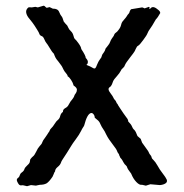

<svg xmlns="http://www.w3.org/2000/svg" viewBox="-20 -641 640 669"><path d="M236.8 -342.8Q235.8 -343.8 234.9 -348.1Q233.9 -352.5 227.5 -362.8Q220.7 -373 215.8 -375Q215.8 -379.4 210.9 -384.8Q206.1 -390.1 205.1 -392.1Q204.1 -394 202.1 -397Q200.2 -399.9 198.2 -404.8Q196.3 -409.2 193.4 -413.1Q190.4 -417 183.6 -426.3Q175.8 -435.5 173.8 -439.5Q171.9 -443.4 170.4 -446.8Q168.9 -451.2 168 -453.1Q167 -455.1 164.6 -457Q162.1 -459 153.3 -473.6Q144.5 -488.3 141.6 -491.2Q138.2 -495.1 134.3 -504.4Q130.4 -513.7 125.5 -515.1Q118.7 -517.6 117.2 -522.9Q115.7 -527.8 109.4 -537.6Q103 -546.9 100.1 -552.2Q97.2 -557.6 78.1 -581.1Q63.5 -603 79.1 -615.2Q81.1 -616.2 90.8 -615.2L103 -617.2L111.8 -615.2L131.8 -621.1Q134.8 -621.1 137.7 -617.7Q140.6 -614.3 143.1 -613.8L152.8 -616.2Q153.3 -616.2 164.1 -610.8Q181.2 -611.3 186 -599.6Q190.9 -587.9 194.3 -584.5Q197.8 -581.1 202.1 -565.9Q204.1 -563 208.5 -558.1Q212.9 -553.7 214.4 -551.8Q215.8 -549.8 218.3 -543.9Q220.7 -538.1 227.1 -532.2Q233.4 -526.4 235.8 -517.1Q237.8 -507.8 241.2 -504.9Q245.1 -502 253.9 -489.7Q262.7 -477.5 263.2 -470.2Q278.8 -446.8 278.8 -439Q287.1 -430.7 286.1 -423.8Q285.2 -417 280.8 -415Q295.9 -409.2 300.8 -405.8Q305.7 -402.3 309.6 -402.3Q313.5 -402.3 317.9 -415Q323.2 -427.7 327.1 -432.6Q331.1 -437.5 333 -440.9Q335 -445.3 335.4 -448.2Q335.9 -451.2 340.8 -457Q345.7 -462.9 348.1 -472.2Q350.1 -474.1 352.5 -477.5Q355 -481 357.4 -483.9Q361.8 -489.3 363.8 -495.1Q365.7 -501 370.1 -507.3Q375 -513.7 376 -515.6Q377 -517.6 377.9 -520Q379.4 -524.9 388.2 -530.8Q398.9 -543 400.9 -550.8Q402.8 -558.1 403.8 -560.5Q404.3 -563.5 412.1 -572.3Q419.9 -581.1 421.4 -584Q422.9 -586.9 424.8 -589.4Q426.8 -591.8 428.7 -593.8Q430.7 -595.7 432.1 -601.6Q434.1 -606.9 437 -608.9L475.1 -615.2Q477.1 -615.2 483.9 -611.8L499 -617.2Q502 -616.2 501 -613.3Q500 -610.4 501 -609.4Q502 -608.9 504.9 -612.3Q513.7 -622.6 532.2 -606Q539.1 -600.1 538.1 -595.2Q530.3 -580.6 522.9 -573.2Q508.3 -547.4 502.4 -540Q497.1 -533.2 494.1 -525.4Q491.2 -517.6 479 -501.5Q466.8 -484.9 462.4 -482.4Q458 -480 457 -478Q456.1 -476.1 454.6 -473.6Q453.1 -471.7 452.1 -468.8Q451.2 -465.8 448.2 -460.9Q445.3 -456.1 434.1 -441.9Q418 -421.4 415.5 -414.6Q413.6 -408.2 408.7 -404.3Q402.8 -399.9 400.4 -393.6Q397.5 -387.2 387.2 -375.5Q376.5 -363.8 374.5 -358.9Q373 -354 370.1 -347.2Q367.2 -340.3 362.3 -337.4Q357.4 -334 358.4 -328.6Q359.4 -323.2 366.2 -314.5Q373 -305.7 374.5 -301.8Q376 -297.9 377 -296.9Q377.9 -295.9 378.9 -294.4Q379.9 -293 380.9 -292Q381.8 -291 382.8 -290Q383.8 -289.1 384.8 -286.1Q385.7 -283.2 386.7 -281.7Q387.7 -280.3 389.6 -278.3Q391.1 -276.4 392.1 -273.4Q393.1 -271 398.4 -263.7Q403.8 -256.3 410.2 -246.1Q417 -235.8 420.4 -231.9Q426.8 -224.6 426.8 -217.8Q437 -207.5 439 -202.1Q442.4 -192.9 447.8 -188.5Q453.1 -183.6 459 -167Q462.9 -163.1 470.2 -157.2L475.1 -144Q479 -139.2 486.3 -128.4Q494.1 -117.7 496.1 -114.7Q498 -111.8 499 -108.9Q500.5 -104.5 503.9 -101.1Q507.3 -97.7 508.3 -92.8Q508.8 -88.4 515.1 -83Q521 -77.6 528.8 -64Q536.1 -50.3 546.9 -36.6Q557.6 -22.9 561 -15.1Q564 -6.8 556.6 -2Q549.3 2.9 537.1 3.9L503.9 1L488.3 5.9L475.1 2.9Q466.3 4.9 455.1 -6.8Q443.8 -18.6 437 -36.1Q435.1 -39.1 430.2 -45.4Q425.3 -51.8 423.8 -55.7Q422.4 -62 418.5 -64.9Q414.6 -67.4 409.7 -76.2Q405.3 -85 403.3 -86.9Q401.4 -88.9 399.9 -90.8Q397.9 -92.8 397.9 -95.2Q396 -97.2 395.5 -100.1Q395 -103 393.1 -105.5Q389.2 -109.9 387.7 -115.2Q386.2 -120.6 372.1 -138.7Q357.9 -156.7 350.6 -171.4Q343.8 -186 339.8 -190.9Q334.5 -198.2 330.1 -208Q326.2 -218.3 318.8 -223.6Q312 -229 310.1 -231Q310.1 -237.8 305.7 -243.2Q301.8 -248 296.9 -247.1Q283.7 -244.1 273.4 -204.1Q272.9 -202.1 269.5 -197.3Q266.1 -192.4 262.7 -185.1Q255.9 -171.4 244.1 -155.8Q232.4 -140.1 228.5 -133.3Q225.1 -127 213.4 -108.9Q201.7 -90.8 197.8 -85Q193.8 -79.1 192.4 -74.2Q189.5 -65.9 180.7 -59.1Q171.9 -51.8 171.9 -43.9Q169.4 -41.5 167 -34.2Q164.1 -26.9 163.1 -25.4Q150.9 -7.3 142.1 -2Q132.8 2.9 119.1 2.9L108.9 4.9Q106.9 4.9 106 5.9L87.9 3.9L74.2 7.8L62 4.9Q60.1 3.9 53.7 4.9Q47.4 5.9 42.5 -3.4Q37.1 -12.7 39.1 -16.6Q41 -20.5 42.5 -21Q43.9 -22 45.4 -23.4Q46.9 -24.9 47.4 -26.4Q47.9 -27.8 49.8 -32.7Q51.8 -37.6 55.7 -40Q63 -44.9 64.9 -51.3Q66.9 -57.6 74.2 -64Q81.1 -70.3 82.5 -73.2Q84 -76.2 84.5 -80.6Q85 -85 85.9 -86.4Q86.9 -87.9 88.4 -89.4Q89.8 -90.8 91.3 -92.8Q92.8 -94.7 96.2 -97.2Q99.6 -99.6 106 -112.3Q111.8 -125 117.7 -131.3Q126 -139.6 127.4 -145.5Q128.9 -150.9 137.7 -162.1Q146 -173.8 148.9 -179.2Q150.9 -180.2 152.8 -185.5Q154.8 -190.9 158.7 -194.3Q164.1 -199.2 170.4 -209.5Q176.8 -219.7 181.2 -222.7Q188 -228 189.9 -237.3Q192.4 -246.6 199.2 -251Q199.2 -259.8 206.5 -263.7Q213.9 -267.6 216.8 -272L225.6 -287.1Q227.1 -289.1 231.4 -294.4Q235.8 -299.8 237.8 -304.2Q239.3 -309.1 240.2 -310.5Q241.2 -312 244.6 -316.9Q248 -321.8 248 -328.6Q248 -335.4 236.8 -342.8Z"/></svg>

Font: AntiqueNobleRegular
Style: Regular
Weight: 400
Version: Version 0.1